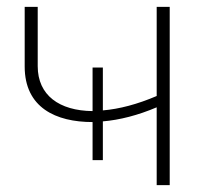

<svg xmlns="http://www.w3.org/2000/svg" viewBox="-20 -540 626 560"><path d="M475 -520H437V-260C381 -236 328 -222 280 -218V-343H250V-216C153 -217 90 -262 90 -347V-520H52V-346C52 -226 143 -184 250 -184V-73H280V-186C329 -190 383 -204 437 -227V0H475Z"/></svg>

Font: Montserrat-Alt1 ExtLt
Style: Regular
Weight: 200
Designer: Differentunic
Foundry: Differentunic
Version: Version 7.222